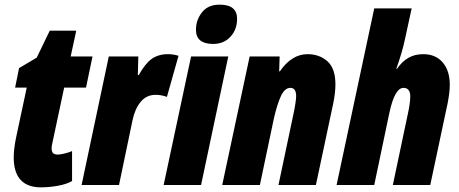

<svg xmlns="http://www.w3.org/2000/svg" viewBox="-20 -796 1973 826"><path d="M39 -119Q39 -156 50 -208L95 -419H45L62 -503L138 -548L194 -664H308L284 -553H378L350 -419H256L206 -184Q202 -168 202 -159Q202 -144 208 -137.5Q214 -131 229 -131Q238 -131 255.5 -135Q273 -139 290 -146V-17Q265 -3 227.5 3.5Q190 10 157 10Q39 10 39 -119Z M448 -553H575L573 -473H577Q604 -522 632.5 -542.5Q661 -563 703 -563Q725 -563 748 -556L698 -379Q676 -388 649 -388Q610 -388 585 -357.5Q560 -327 550 -278L492 0H331Z M823 -668Q823 -710 849 -743Q875 -776 925 -776Q1000 -776 1000 -715Q1000 -669 971.5 -638Q943 -607 897 -607Q823 -607 823 -668ZM802 -553H962L845 0H684Z M1054 -553H1183L1181 -489H1184Q1235 -563 1303 -563Q1354 -563 1388.5 -532.5Q1423 -502 1423 -433Q1423 -398 1414 -353L1339 0H1178L1243 -308Q1254 -361 1254 -383Q1254 -418 1229 -418Q1205 -418 1188.5 -382.5Q1172 -347 1158 -285L1098 0H936Z M1590 -760H1751L1721 -622Q1711 -574 1685 -500H1688Q1710 -532 1737.5 -547.5Q1765 -563 1801 -563Q1854 -563 1884.5 -527.5Q1915 -492 1915 -431Q1915 -400 1906 -353L1831 0H1670L1735 -308Q1745 -353 1745 -383Q1745 -398 1738 -408Q1731 -418 1716 -418Q1678 -418 1655 -310L1590 0H1428Z"/></svg>

Font: Noto Sans UI CondBlack
Style: Italic
Weight: 900
Width: 3
Italic angle: -12°
Designer: Monotype Design Team
Foundry: Monotype Imaging Inc.
Version: Version 1.001